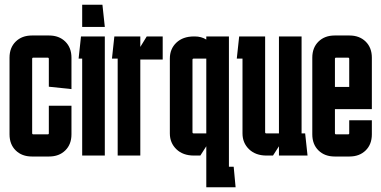

<svg xmlns="http://www.w3.org/2000/svg" viewBox="-20 -653 1601 806"><path d="M20 -89V-411Q20 -453 46 -478.5Q72 -504 114 -504H186Q228 -504 254 -478.5Q280 -453 280 -411V-279L185 -289V-406Q185 -411 180 -411H120Q115 -411 115 -406V-94Q115 -89 120 -89H180Q185 -89 185 -93V-209H280V-89Q280 -47 254 -21.5Q228 4 186 4H114Q72 4 46 -21.5Q20 -47 20 -89Z M410 -633 420 -540H325V-633ZM420 -500V0H325V-407H310L320 -500Z M569 -500V-456L596 -500H663V-403H569V0H474V-407H450L460 -500Z M794 0Q748 0 720.5 -26.5Q693 -53 693 -93V-407Q693 -448 720.5 -474Q748 -500 794 -500H798Q825 -500 846 -487V-500H941V47H961L969 133H846V-39L821 0ZM793 -407Q788 -407 788 -402V-98Q788 -93 793 -93H846V-407Z M1151 -93V-500H1246V-93H1261L1271 0H1151V-39L1126 0H1099Q1053 0 1025.5 -26.5Q998 -53 998 -93V-407H974L984 -500H1093V-98Q1093 -93 1098 -93Z M1291 -89V-411Q1291 -453 1317 -478.5Q1343 -504 1385 -504H1447Q1489 -504 1515 -478.5Q1541 -453 1541 -411V-288H1446V-406Q1446 -411 1441 -411H1391Q1386 -411 1386 -406V-288H1541V-195H1386V-94Q1386 -89 1391 -89H1441Q1446 -89 1446 -93V-148H1541V-89Q1541 -47 1515 -21.5Q1489 4 1447 4H1385Q1343 4 1317 -21.5Q1291 -47 1291 -89Z"/></svg>

Font: Karantina
Style: Regular
Weight: 400
Designer: Rony Koch
Foundry: Rony Koch
Version: Version 1.000; ttfautohint (v1.8.3)